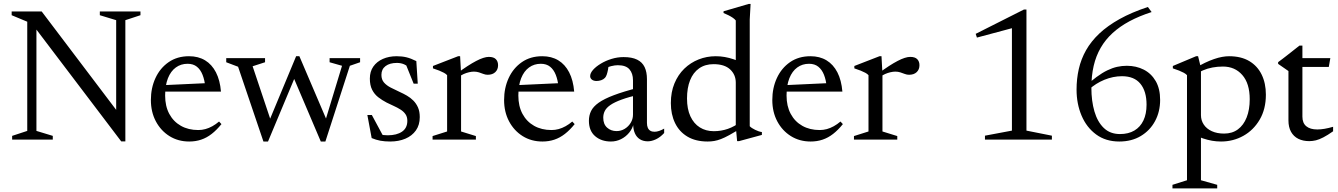

<svg xmlns="http://www.w3.org/2000/svg" viewBox="-20 -730 6999 1004"><path d="M122.5 -45.5V-616.5L41 -650.5V-670H198L611 -124.5L587.5 -78.5V-624.5L502 -650.5V-670H714.5V-650.5L635.5 -624.5V9.5H614L154 -597L170.5 -615V-45.5L256 -19.5V0H43.5V-19.5Z M968.5 -436Q1017 -436 1052.5 -414.5Q1088 -393 1109.2 -351.8Q1130.5 -310.5 1135.5 -251H829.5L830.5 -284.5L1087.5 -296.5L1053.5 -275.5Q1050 -311.5 1039.2 -338.8Q1028.5 -366 1009.5 -381.2Q990.5 -396.5 961 -396.5Q926 -396.5 899.5 -377.2Q873 -358 858.2 -321Q843.5 -284 843.5 -230.5Q843.5 -175 865.2 -134.5Q887 -94 926 -72Q965 -50 1017 -50Q1036 -50 1054.2 -55Q1072.5 -60 1090.5 -70Q1108.5 -80 1125.5 -94.5L1138 -81Q1113 -50 1087 -29.8Q1061 -9.5 1032 0.2Q1003 10 969.5 10Q911.5 10 866.2 -18.2Q821 -46.5 795 -95.5Q769 -144.5 769 -207Q769 -270 793 -322Q817 -374 861.8 -405Q906.5 -436 968.5 -436Z M1768.5 -386 1703.5 -404.5V-426H1863V-404.5L1809.5 -386L1681.5 10H1657.5L1509 -339H1527.5L1381.5 10H1357.5L1225 -381L1163 -404.5V-426H1366V-404.5L1301 -383.5L1401 -85H1382.5L1528.5 -436H1545.5L1695.5 -85H1677Z M2054 -436Q2082 -436 2105 -430.5Q2128 -425 2157 -410.5L2164.5 -292.5H2143L2094 -414L2128 -372Q2109.5 -386.5 2092.8 -393.8Q2076 -401 2055.5 -401Q2018 -401 1996.2 -384.5Q1974.5 -368 1974.5 -338.5Q1974.5 -314 1988 -298.5Q2001.5 -283 2023.5 -271.8Q2045.5 -260.5 2070.5 -249Q2089.5 -240.5 2108 -229.8Q2126.5 -219 2141.5 -204Q2156.5 -189 2165.8 -168Q2175 -147 2175 -117.5Q2175 -76.5 2154.8 -48Q2134.5 -19.5 2099.8 -4.8Q2065 10 2020.5 10Q1991.5 10 1968.8 5.8Q1946 1.5 1923.5 -8L1901 -128.5H1924.5L1991.5 -4L1930.5 -43Q1949.5 -34 1962.2 -29.5Q1975 -25 1985.5 -23.8Q1996 -22.5 2007 -22.5Q2054.5 -22.5 2082.2 -41.5Q2110 -60.5 2110 -98Q2110 -119 2100.2 -133Q2090.5 -147 2074.2 -157.2Q2058 -167.5 2039 -176Q2020 -184.5 2002 -193.5Q1978 -206 1958 -221.5Q1938 -237 1926 -260.5Q1914 -284 1914 -319Q1914 -356 1932.2 -382Q1950.5 -408 1982.2 -422Q2014 -436 2054 -436Z M2536 -432.5Q2561.5 -432.5 2573 -420.5Q2584.5 -408.5 2584.5 -389Q2584.5 -366.5 2570 -352.8Q2555.5 -339 2530 -339Q2519 -339 2508 -343.2Q2497 -347.5 2484.8 -351.5Q2472.5 -355.5 2458 -355.5Q2446.5 -355.5 2432.5 -352.2Q2418.5 -349 2405 -343Q2391.5 -337 2381.5 -329L2370.5 -346.5Q2400 -368.5 2424.8 -384.5Q2449.5 -400.5 2470 -411.2Q2490.5 -422 2507 -427.2Q2523.5 -432.5 2536 -432.5ZM2391 -344.5V-42.5L2468.5 -18.5V0H2242V-18.5L2318 -42.5V-337Q2311.5 -344 2301.2 -349.5Q2291 -355 2276.8 -360.8Q2262.5 -366.5 2244 -372.5V-385L2375.5 -436H2386Z M2815.5 -436Q2864 -436 2899.5 -414.5Q2935 -393 2956.2 -351.8Q2977.5 -310.5 2982.5 -251H2676.5L2677.5 -284.5L2934.5 -296.5L2900.5 -275.5Q2897 -311.5 2886.2 -338.8Q2875.5 -366 2856.5 -381.2Q2837.5 -396.5 2808 -396.5Q2773 -396.5 2746.5 -377.2Q2720 -358 2705.2 -321Q2690.5 -284 2690.5 -230.5Q2690.5 -175 2712.2 -134.5Q2734 -94 2773 -72Q2812 -50 2864 -50Q2883 -50 2901.2 -55Q2919.5 -60 2937.5 -70Q2955.5 -80 2972.5 -94.5L2985 -81Q2960 -50 2934 -29.8Q2908 -9.5 2879 0.2Q2850 10 2816.5 10Q2758.5 10 2713.2 -18.2Q2668 -46.5 2642 -95.5Q2616 -144.5 2616 -207Q2616 -270 2640 -322Q2664 -374 2708.8 -405Q2753.5 -436 2815.5 -436Z M3319 -271.5 3327 -236.5Q3268 -223 3230.5 -209.2Q3193 -195.5 3172 -181Q3151 -166.5 3142.8 -150.2Q3134.5 -134 3134.5 -114.5Q3134.5 -80.5 3154.8 -62.5Q3175 -44.5 3204 -44.5Q3227.5 -44.5 3247 -56.5Q3266.5 -68.5 3278.2 -88Q3290 -107.5 3290 -130V-310Q3290 -346 3271.5 -367.5Q3253 -389 3210.5 -389Q3195.5 -389 3176 -384.2Q3156.5 -379.5 3138 -370L3163.5 -393Q3162 -379 3159.2 -365Q3156.5 -351 3152.8 -340Q3149 -329 3143.5 -323Q3135.5 -314.5 3123.5 -310.5Q3111.5 -306.5 3099.5 -306.5Q3084 -306.5 3075 -313.8Q3066 -321 3066 -332Q3066 -347.5 3081.2 -364.8Q3096.5 -382 3121.8 -397.2Q3147 -412.5 3178 -422Q3209 -431.5 3241 -431.5Q3284.5 -431.5 3311.5 -418.2Q3338.5 -405 3350.8 -379.2Q3363 -353.5 3363 -316V-87.5Q3363 -72 3367.5 -61.8Q3372 -51.5 3380.8 -46.2Q3389.5 -41 3402.5 -41Q3414 -41 3427.2 -45.5Q3440.5 -50 3453 -57.5V-34.5Q3432.5 -12 3409.8 -1.5Q3387 9 3367.5 9Q3343.5 9 3326.2 -1.8Q3309 -12.5 3300 -32.8Q3291 -53 3291 -80.5L3294 -85.5Q3287.5 -57.5 3269.8 -36Q3252 -14.5 3227.2 -2.2Q3202.5 10 3174.5 10Q3124.5 10 3092 -18Q3059.5 -46 3059.5 -98.5Q3059.5 -126.5 3070.8 -149.5Q3082 -172.5 3110.5 -192.8Q3139 -213 3189.8 -232.2Q3240.5 -251.5 3319 -271.5Z M3827.5 -298Q3827.5 -339.5 3798 -367Q3768.5 -394.5 3711.5 -394.5Q3667 -394.5 3635.8 -372.5Q3604.5 -350.5 3588.5 -310.2Q3572.5 -270 3572.5 -215Q3572.5 -160 3590.2 -121.8Q3608 -83.5 3639.5 -63.8Q3671 -44 3712.5 -44Q3751 -44 3786.2 -56.2Q3821.5 -68.5 3855 -94.5V-59Q3819 -37.5 3794 -23.8Q3769 -10 3750 -2.8Q3731 4.5 3714.8 7.2Q3698.5 10 3680.5 10Q3618 10 3575 -15.5Q3532 -41 3510 -86.5Q3488 -132 3488 -191Q3488 -248.5 3506.8 -293.8Q3525.5 -339 3558.2 -370.8Q3591 -402.5 3633.2 -419.2Q3675.5 -436 3722.5 -436Q3746.5 -436 3769.5 -432Q3792.5 -428 3817 -419.8Q3841.5 -411.5 3869.5 -397.5L3827.5 -369V-623Q3821.5 -630.5 3812 -637Q3802.5 -643.5 3790.2 -649.8Q3778 -656 3763.5 -662V-671L3895.5 -709.5H3905L3900.5 -628.5V-70Q3905 -65 3912.5 -60.2Q3920 -55.5 3929 -51Q3938 -46.5 3947 -43.5Q3956 -40.5 3964 -39.5V-24.5L3844.5 8H3834.5L3827.5 -68Z M4218 -436Q4266.5 -436 4302 -414.5Q4337.5 -393 4358.8 -351.8Q4380 -310.5 4385 -251H4079L4080 -284.5L4337 -296.5L4303 -275.5Q4299.5 -311.5 4288.8 -338.8Q4278 -366 4259 -381.2Q4240 -396.5 4210.5 -396.5Q4175.5 -396.5 4149 -377.2Q4122.5 -358 4107.8 -321Q4093 -284 4093 -230.5Q4093 -175 4114.8 -134.5Q4136.5 -94 4175.5 -72Q4214.5 -50 4266.5 -50Q4285.5 -50 4303.8 -55Q4322 -60 4340 -70Q4358 -80 4375 -94.5L4387.5 -81Q4362.5 -50 4336.5 -29.8Q4310.5 -9.5 4281.5 0.2Q4252.5 10 4219 10Q4161 10 4115.8 -18.2Q4070.5 -46.5 4044.5 -95.5Q4018.5 -144.5 4018.5 -207Q4018.5 -270 4042.5 -322Q4066.5 -374 4111.2 -405Q4156 -436 4218 -436Z M4739.5 -432.5Q4765 -432.5 4776.5 -420.5Q4788 -408.5 4788 -389Q4788 -366.5 4773.5 -352.8Q4759 -339 4733.5 -339Q4722.5 -339 4711.5 -343.2Q4700.5 -347.5 4688.2 -351.5Q4676 -355.5 4661.5 -355.5Q4650 -355.5 4636 -352.2Q4622 -349 4608.5 -343Q4595 -337 4585 -329L4574 -346.5Q4603.5 -368.5 4628.2 -384.5Q4653 -400.5 4673.5 -411.2Q4694 -422 4710.5 -427.2Q4727 -432.5 4739.5 -432.5ZM4594.5 -344.5V-42.5L4672 -18.5V0H4445.5V-18.5L4521.5 -42.5V-337Q4515 -344 4504.8 -349.5Q4494.5 -355 4480.2 -360.8Q4466 -366.5 4447.5 -372.5V-385L4579 -436H4589.5Z M5271.5 -47V-624.5L5294 -588.5L5088.5 -533.5L5082 -553L5334 -680H5347.5V-47L5480.5 -20.5V0H5130.5V-20.5Z M5982.5 -693.5 6002 -667Q5937 -646 5886.2 -618.8Q5835.5 -591.5 5798 -557.2Q5760.5 -523 5735.8 -480.2Q5711 -437.5 5699 -385.5Q5687 -333.5 5687 -271Q5687 -202 5703 -147.2Q5719 -92.5 5752 -60.8Q5785 -29 5836.5 -29Q5881 -29 5912 -47.5Q5943 -66 5959.2 -100.2Q5975.5 -134.5 5975.5 -182.5Q5975.5 -253 5943.2 -292.2Q5911 -331.5 5847 -331.5Q5824 -331.5 5800.8 -326.8Q5777.5 -322 5755 -312.8Q5732.5 -303.5 5712.2 -290.8Q5692 -278 5674.5 -262L5647.5 -272Q5683.5 -305 5713.8 -327.2Q5744 -349.5 5770.5 -362.2Q5797 -375 5821.8 -380.5Q5846.5 -386 5872 -386Q5921.5 -386 5961 -365.8Q6000.5 -345.5 6023.5 -305.8Q6046.5 -266 6046.5 -207.5Q6046.5 -146 6020 -96.8Q5993.5 -47.5 5945.5 -18.8Q5897.5 10 5833 10Q5762 10 5712 -26.8Q5662 -63.5 5635.8 -125.2Q5609.5 -187 5609.5 -261.5Q5609.5 -317.5 5621.2 -369.2Q5633 -421 5659.2 -467.5Q5685.5 -514 5728.8 -554.8Q5772 -595.5 5834.8 -630.5Q5897.5 -665.5 5982.5 -693.5Z M6515 -211Q6515 -293.5 6476.2 -337.8Q6437.5 -382 6375 -382Q6346 -382 6319.8 -377Q6293.5 -372 6270.5 -362Q6247.5 -352 6227.5 -336.5V-372Q6255.5 -389.5 6280.8 -401.5Q6306 -413.5 6328.5 -421.2Q6351 -429 6370.8 -432.5Q6390.5 -436 6407 -436Q6470 -436 6512.8 -410.5Q6555.5 -385 6577.5 -339.8Q6599.5 -294.5 6599.5 -235Q6599.5 -159.5 6567.2 -104.5Q6535 -49.5 6481.8 -19.8Q6428.5 10 6365 10Q6341 10 6318 6Q6295 2 6270.5 -6.2Q6246 -14.5 6218 -28.5H6260V212.5L6345 236.5V255H6111V236.5L6187 212.5V-337Q6180.5 -344 6170.2 -349.5Q6160 -355 6145.8 -360.8Q6131.5 -366.5 6113 -372.5V-385L6234.5 -436H6245L6260 -374.5V-128Q6260 -100.5 6274.8 -78.5Q6289.5 -56.5 6316.8 -44Q6344 -31.5 6381 -31.5Q6423.5 -31.5 6453.2 -53.5Q6483 -75.5 6499 -116Q6515 -156.5 6515 -211Z M6790.5 -120Q6790.5 -86.5 6810.8 -69.8Q6831 -53 6868.5 -53Q6886 -53 6906.5 -56.5Q6927 -60 6951 -67V-43.5Q6922 -23 6900.2 -11.8Q6878.5 -0.5 6861 3.8Q6843.5 8 6826.5 8Q6793.5 8 6769 -4.2Q6744.5 -16.5 6731 -40.8Q6717.5 -65 6717.5 -100.5V-358.5L6663.5 -396V-405Q6674.5 -413 6685.2 -421.2Q6696 -429.5 6707 -438Q6718 -446.5 6729 -455.2Q6740 -464 6751.5 -473Q6763 -482 6775 -491.5H6790.5V-411ZM6762 -380V-426H6936.5L6928.5 -380Z"/></svg>

Font: Newsreader 16pt
Style: Regular
Weight: 400
Designer: Hugues Gentile
Foundry: Production Type
Version: Version 1.003